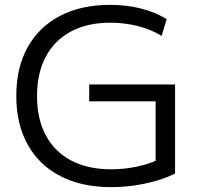

<svg xmlns="http://www.w3.org/2000/svg" viewBox="-20 -760 820 790"><path d="M437.7 10Q316.3 10 228.8 -35.2Q141.3 -80.3 94.2 -164.5Q47 -248.7 47 -365Q47 -481.7 93.8 -565.7Q140.7 -649.7 227.2 -694.8Q313.7 -740 433.7 -740Q499.7 -740 558.8 -725.3Q618 -710.7 665.7 -681.3L645 -612.3Q601 -639.3 546.7 -652.9Q492.3 -666.6 433.7 -666.6Q339.7 -666.6 272.2 -630.6Q204.7 -594.6 168.6 -527.1Q132.4 -459.6 132.4 -365Q132.4 -270.4 168.6 -202.9Q204.7 -135.4 273.2 -99.4Q341.7 -63.4 437.7 -63.4Q490.7 -63.4 543.1 -74.4Q595.6 -85.4 635.3 -105.4L620.3 -73.7V-343H347V-412.4H700.3V-46Q648 -19.7 577.8 -4.8Q507.7 10 437.7 10Z"/></svg>

Font: M PLUS 2 Thin
Style: Regular
Weight: 100
Designer: Coji Morishita
Foundry: UNDERFOREST DESIGN
Version: Version 1.001